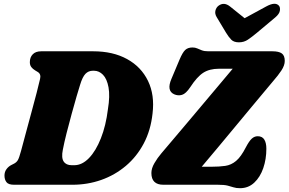

<svg xmlns="http://www.w3.org/2000/svg" viewBox="-20 -969 1514 1007"><path d="M3.5 -48Q3.5 -67.5 14 -81.8Q24.5 -96 39.5 -103.5L55 -111.5Q67 -118 73.8 -129.5Q80.5 -141 90.5 -178Q101.5 -219.5 116 -273Q130.5 -326.5 145.2 -381Q160 -435.5 172 -481.5Q184 -527.5 190 -554.5Q196.5 -580.5 178 -591.5L164 -600Q151.5 -607.5 144 -617.5Q136.5 -627.5 136.5 -643Q136.5 -668.5 151.8 -684.2Q167 -700 196 -700H468.5Q572.5 -700 646.5 -659.2Q720.5 -618.5 756.2 -544.8Q792 -471 780 -373Q770.5 -285.5 733.8 -216.2Q697 -147 639.8 -98.8Q582.5 -50.5 510.8 -25.2Q439 0 359.5 0H54Q24 0 13.8 -13.8Q3.5 -27.5 3.5 -48ZM369.5 -102.5Q410.5 -102.5 446.8 -140Q483 -177.5 509.2 -243.8Q535.5 -310 546 -396Q557.5 -466 549.2 -510.8Q541 -555.5 520.2 -576.8Q499.5 -598 473 -598H467Q444 -598 428.2 -581.8Q412.5 -565.5 400 -524Q394 -505.5 382 -464.5Q370 -423.5 356 -372.2Q342 -321 329.2 -270.8Q316.5 -220.5 309.5 -183.5Q301 -141 314 -121.8Q327 -102.5 356 -102.5ZM1123 0H837Q774 0 774 -61.5Q774 -86 789.8 -113.2Q805.5 -140.5 826.5 -165Q846.5 -188.5 881.2 -229.5Q916 -270.5 958.8 -321.2Q1001.5 -372 1046 -424.8Q1090.5 -477.5 1130.8 -525.5Q1171 -573.5 1200.5 -608.5H1128.5Q1079 -608.5 1046.2 -587.5Q1013.5 -566.5 978 -512Q955 -477.5 934.5 -471.5Q914 -465.5 893.5 -474.5Q852.5 -493 879 -555L921.5 -656Q937.5 -694 951.5 -707Q965.5 -720 989.5 -720Q1004 -720 1014.8 -715Q1025.5 -710 1038.8 -705Q1052 -700 1072.5 -700H1408.5Q1442.5 -700 1458 -688.8Q1473.5 -677.5 1473.5 -649.5Q1473.5 -626 1456 -599.5Q1438.5 -573 1413 -544Q1400.5 -529 1370.5 -493.2Q1340.5 -457.5 1299.8 -408.5Q1259 -359.5 1213.2 -304.2Q1167.5 -249 1122 -194.5Q1076.5 -140 1038 -94.5H1089Q1130.5 -94.5 1161.5 -99Q1192.5 -103.5 1218.2 -125Q1244 -146.5 1269.5 -196.5Q1286.5 -229 1300.5 -241.8Q1314.5 -254.5 1331.5 -254.5Q1355.5 -254.5 1366.2 -237Q1377 -219.5 1377 -189Q1377 -134.5 1360.8 -87.2Q1344.5 -40 1313.5 -11Q1282.5 18 1239 18Q1218.5 18 1205 13.5Q1191.5 9 1173.8 4.5Q1156 0 1123 0ZM1328 -797.5Q1301 -775 1280.2 -761Q1259.5 -747 1233 -747Q1206.5 -747 1193 -760.8Q1179.5 -774.5 1165.5 -797.5L1116 -880Q1106 -897 1109.8 -913Q1113.5 -929 1125.5 -938.5Q1154.5 -960.5 1186.5 -935L1263 -873.5L1376 -935Q1424.5 -961.5 1443.5 -938.5Q1450.5 -929.5 1447.8 -912.5Q1445 -895.5 1423.5 -877.5Z"/></svg>

Font: Fraunces 72pt SuperSoft Black
Style: Italic
Weight: 900
Italic angle: -16°
Version: Version 1.000;[b76b70a41]